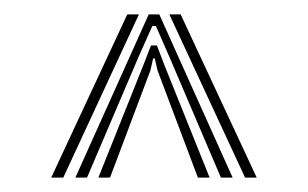

<svg xmlns="http://www.w3.org/2000/svg" viewBox="-20 -820 428 267"><path d="M84.8 -573 186.8 -800H201.5L303.5 -573H287.2L216 -739.8L196.8 -783.8H191.8L172.2 -739.8L101 -573ZM51.2 -573 157 -800H173.2L68 -573ZM320.8 -573 215.5 -800H231.2L337 -573ZM116.8 -573 179.5 -729.8 190 -756.8H198.2L208.5 -729.8L271.5 -573H255.2L199 -722.2L195.2 -738.8H193L189.2 -722.2L133 -573Z"/></svg>

Font: Big Shoulders Inline Display Medium
Style: Regular
Weight: 500
Designer: Patric King
Foundry: XO Type Co
Version: Version 1.000